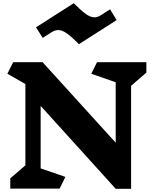

<svg xmlns="http://www.w3.org/2000/svg" viewBox="-20 -1173 947 1195"><path d="M796 -639V2H700L233 -514V-125L387 -72L351 1H44V-63L138 -144V-650L26 -714L62 -786H245L700 -285V-661L548 -714L584 -786H891V-721ZM568 -1065Q587 -1065 609 -1079L665 -1115L706 -1048L471 -898Q424 -946 395 -966Q366 -986 342 -986Q323 -986 300 -972L246 -937L204 -1003L439 -1153Q486 -1106 515 -1085.5Q544 -1065 568 -1065Z"/></svg>

Font: Inknut Antiqua ExtraBold
Style: Regular
Weight: 800
Designer: Claus Eggers Sørensen
Foundry: Claus Eggers Sørensen
Version: Version 1.003; ttfautohint (v1.8.2) -l 8 -r 50 -G 200 -x 14 